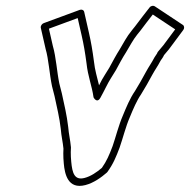

<svg xmlns="http://www.w3.org/2000/svg" viewBox="-20 -599 643 650"><path d="M145.6 -501.9 243 -537.8 256.3 -479.5C263.6 -447.4 268.1 -420.8 272.9 -384.7C277.5 -340.5 291.2 -308.6 296.7 -269.4C296.7 -269.4 308.1 -246.8 320.1 -268.4C332.5 -290.5 345.4 -318.8 355.1 -333.6L371.3 -359.8C371.5 -360 371.7 -360.3 371.8 -360.5C381.8 -378.9 395.5 -404.8 405.8 -420.4C405.9 -420.6 406 -420.8 406.1 -420.9C419.5 -443.2 430.7 -464.8 444.5 -481.8C448.3 -486.1 451.2 -489.8 456.4 -496.6C469.7 -514.7 483.7 -532.4 497.3 -549.9L573.1 -499.6L533 -445.7C524.8 -436 519.9 -430.2 514.7 -423.9C513.3 -422.1 512.2 -419.7 511.7 -418C510.6 -415.9 506.6 -410.7 502.6 -404.2C502.5 -403.9 502.2 -403.4 502.1 -403.2C493.6 -386.7 484.3 -374.4 473.5 -354.5C460.1 -330 450.7 -312.8 436.9 -290.7C420 -266.3 407.3 -235.4 395.7 -207.2C381.9 -175.7 371.1 -132.5 361.3 -104.5C349.7 -74 341.1 -53.6 324.8 -30.6C307.3 -15.8 287.3 -2 266.2 3.4C232.2 12.2 224.7 -12.9 221.2 -51.2C219.9 -62.6 219.7 -73.6 219.6 -83.8L220.2 -99.5C220.2 -100 220.2 -100.7 220.1 -101C217.8 -126.2 212.8 -144.7 210.9 -169.1C206.3 -209.1 197.4 -245.8 189.4 -282.6L180.8 -316.5C172.7 -355 170 -405.5 158.8 -443.8ZM127.9 -520.6C121.8 -518.4 116.7 -511.1 118.2 -504.5L134.2 -434.5C134.2 -434.3 134.3 -434 134.3 -433.8C144.8 -398.4 147.2 -349.6 156 -307.5L164.7 -273.4C172.5 -237.4 181.5 -199.9 185.7 -162.9C187.7 -137.2 192.7 -118.5 194.8 -95.7L194.3 -80.2C194.4 -68.9 194.6 -57.4 196 -44.8C199.2 -9.9 209.8 42.8 268.9 27.6C297.8 20.1 323.1 1.3 341.1 -14.2C341.8 -14.8 342.9 -15.9 343.6 -16.8C363.7 -44.7 372.8 -67.4 385 -99.5C395.8 -130.4 406.1 -171.7 418.9 -200.8C430.6 -229.4 443.7 -259.9 457.2 -279C457.3 -279.2 457.5 -279.5 457.6 -279.7C472.5 -303.4 482 -321 495.4 -345.5C505.1 -363.3 513.7 -374.4 524.1 -394.3C527 -398.9 531.4 -403.5 535.3 -412.4C539.4 -417.4 545.3 -424.4 551.7 -431.9C551.8 -432.1 552.1 -432.4 552.3 -432.7L600.6 -497.7C604.5 -502.9 604.5 -511 599 -514.7L503.9 -577.7C499.2 -580.9 490.8 -579.6 486.2 -573.5C470 -552.4 453 -531.2 436.9 -509.3C432.1 -503.1 428.3 -498.4 426.6 -496.5C426.5 -496.4 426.3 -496.1 426.2 -495.9C408.7 -474.8 398.3 -453.5 385 -431.4C373.8 -414.1 360.5 -389.1 350.1 -369.9L334.3 -344.4C328 -334.9 322.6 -324.5 315.3 -310.1C308.8 -337.6 301.1 -361.6 298 -391.3C293.1 -428.5 288.5 -455.5 281 -488.5L265.1 -558.5C263.7 -565 256.7 -568.1 250 -565.6Z"/></svg>

Font: Tape
Style: Regular
Weight: 500
Foundry: Cannot Into Space Fonts
Version: Version 0.97